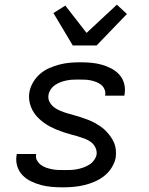

<svg xmlns="http://www.w3.org/2000/svg" viewBox="-20 -795 640 823"><path d="M250 8Q225 8 201.5 6Q178 4 155.5 -2Q133 -8 112.5 -18Q92 -28 76.5 -44Q61 -60 54 -82.5Q47 -105 51 -129L52 -135H135V-133Q132 -119 138.5 -107.5Q145 -96 155 -88.5Q165 -81 177.5 -76.5Q190 -72 203 -69.5Q216 -67 229.5 -66.5Q243 -66 257 -66Q270 -66 283 -66.5Q296 -67 309.5 -69.5Q323 -72 336 -76.5Q349 -81 361.5 -88.5Q374 -96 382.5 -107.5Q391 -119 394 -132Q396 -148 389 -162.5Q382 -177 370 -186Q358 -195 343.5 -200.5Q329 -206 313.5 -210.5Q298 -215 283 -219Q268 -223 253 -228Q238 -233 223.5 -239Q209 -245 195.5 -252Q182 -259 169.5 -268Q157 -277 146 -287.5Q135 -298 126.5 -310.5Q118 -323 112.5 -337.5Q107 -352 105 -368Q103 -384 106 -400Q110 -422 122 -442.5Q134 -463 152 -478.5Q170 -494 192 -503.5Q214 -513 235.5 -518.5Q257 -524 279 -526Q301 -528 323 -528Q347 -528 370 -526Q393 -524 415 -518Q437 -512 457 -501.5Q477 -491 491.5 -475Q506 -459 512 -437Q518 -415 514 -391L513 -385H430L431 -387Q433 -400 428 -412Q423 -424 413.5 -431.5Q404 -439 392.5 -443.5Q381 -448 369 -450.5Q357 -453 343.5 -453.5Q330 -454 317 -454Q305 -454 292.5 -453.5Q280 -453 267 -450.5Q254 -448 241.5 -443.5Q229 -439 217.5 -431.5Q206 -424 198 -412.5Q190 -401 188 -389Q185 -372 192.5 -358Q200 -344 212 -335Q224 -326 238.5 -320Q253 -314 268 -309.5Q283 -305 298 -301Q313 -297 328 -292Q343 -287 357.5 -281.5Q372 -276 385.5 -268.5Q399 -261 411.5 -252.5Q424 -244 434.5 -233Q445 -222 454 -209.5Q463 -197 469 -183Q475 -169 476.5 -153Q478 -137 476 -120Q472 -98 459 -77Q446 -56 427 -41Q408 -26 386 -16.5Q364 -7 341 -1.5Q318 4 295 6Q272 8 250 8ZM292 -600 209 -739 260 -771 351 -654 481 -775 524 -735 394 -600Z"/></svg>

Font: Iosevka Extended Oblique
Style: Regular
Weight: 400
Width: 7
Italic angle: -9°
Monospace: yes
Designer: Belleve Invis
Foundry: Belleve Invis
Version: Version 32.0.1; ttfautohint (v1.8.4)